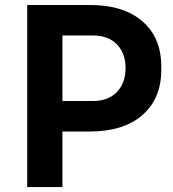

<svg xmlns="http://www.w3.org/2000/svg" viewBox="-20 -755 698 775"><path d="M231.9 0H89.8V-734.9H341.8Q479 -734.9 554.9 -668.9Q630.9 -603 630.9 -487.8V-472.2Q630.9 -356.9 554.7 -290.5Q478.5 -224.1 341.8 -224.1H231.9ZM354 -611.8H231.9V-347.2H354Q416.5 -347.2 451.7 -383.5Q486.8 -419.9 486.8 -480Q486.8 -540 451.9 -575.9Q417 -611.8 354 -611.8Z"/></svg>

Font: Sora SemiBold
Style: Regular
Weight: 600
Designer: Jonathan Barnbrook, Julián Moncada
Foundry: Barnbrook Fonts
Version: Version 2.000